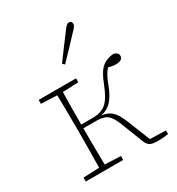

<svg xmlns="http://www.w3.org/2000/svg" viewBox="-178 -859 903 978"><g transform="rotate(-30 273.5 -370.0)"><path d="M397 -33 347 -161Q334 -194 320.5 -211.5Q307 -229 288 -235Q269 -241 237 -241H168V-235Q168 -180 168.5 -124Q169 -68 170 -27L263 -23V0H43V-23L137 -27Q138 -68 138.5 -120Q139 -172 139 -213V-267Q139 -308 138.5 -360.5Q138 -413 137 -453L43 -457V-480H263V-457L170 -453Q169 -413 168.5 -360Q168 -307 168 -263H236Q286 -263 315 -288Q344 -313 370 -380Q393 -441 418.5 -464.5Q444 -488 487 -493Q500 -491 508 -485Q516 -479 516 -467Q516 -440 475 -440Q462 -440 451.5 -442Q441 -444 432 -447Q420 -434 409.5 -415.5Q399 -397 388 -366Q367 -312 342.5 -286Q318 -260 280 -252Q316 -248 338.5 -227.5Q361 -207 381 -156L434 -24L527 -21V0Q497 5 468 5Q433 5 419.5 -3Q406 -11 397 -33ZM238 -580Q264 -615 290 -650Q316 -685 338 -714Q350 -731 357.5 -738Q365 -745 372 -745Q390 -745 390 -727Q390 -719 383.5 -710.5Q377 -702 362 -687Q339 -662 310 -631.5Q281 -601 250 -569Z"/></g></svg>

Font: Source Serif 4 SmText ExtraLight
Style: Regular
Weight: 200
Designer: Frank Grießhammer
Foundry: Adobe
Version: Version 4.005;hotconv 1.1.0;makeotfexe 2.6.0